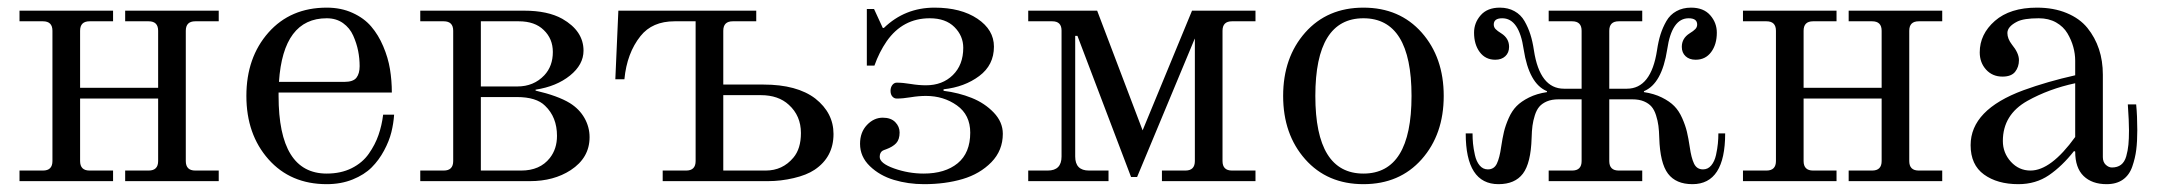

<svg xmlns="http://www.w3.org/2000/svg" viewBox="-20 -467 5561 495"><path d="M30.3 0V-27.3H90.8Q115.2 -27.3 115.2 -51.8V-387.7Q115.2 -412.1 90.8 -412.1H30.3V-439.5H271.5V-412.1H210.9Q186.5 -412.1 186.5 -387.7V-240.7H387.7V-387.7Q387.7 -412.1 363.3 -412.1H302.7V-439.5H543.9V-412.1H483.4Q459 -412.1 459 -387.7V-51.8Q459 -27.3 483.4 -27.3H543.9V0H302.7V-27.3H363.3Q387.7 -27.3 387.7 -51.8V-212.9H186.5V-51.8Q186.5 -27.3 210.9 -27.3H271.5V0Z M822.3 -447.3Q859.4 -447.3 888.9 -433.8Q918.5 -420.4 937 -398.7Q955.6 -377 968 -347.7Q980.5 -318.4 985.4 -288.8Q990.2 -259.3 990.2 -228.5H698.2V-219.7Q698.2 -19.5 822.3 -19.5Q858.9 -19.5 886.7 -33.4Q914.6 -47.4 930.9 -70.8Q947.3 -94.2 955.8 -118.9Q964.4 -143.6 967.8 -171.4H996.1Q994.6 -148.9 989 -126.2Q983.4 -103.5 970.2 -78.9Q957 -54.2 938.2 -35.4Q919.4 -16.6 889.4 -4.4Q859.4 7.8 822.3 7.8Q729 7.8 672.1 -56.4Q615.2 -120.6 615.2 -219.7Q615.2 -318.8 672.1 -383.1Q729 -447.3 822.3 -447.3ZM699.2 -255.9H867.7Q890.6 -255.9 898.9 -266.6Q907.2 -277.3 907.2 -296.4Q907.2 -316.4 903.3 -335.9Q899.4 -355.5 890.6 -375.2Q881.8 -395 864.3 -407.5Q846.7 -419.9 822.3 -419.9Q710 -419.9 699.2 -255.9Z M1063.5 0V-27.3H1124Q1148.4 -27.3 1148.4 -51.8V-387.7Q1148.4 -412.1 1124 -412.1H1063.5V-439.5H1331.1Q1392.1 -439.5 1429.7 -418.5Q1484.4 -387.2 1484.4 -336.4Q1484.4 -300.3 1449.5 -272.2Q1414.6 -244.1 1360.8 -235.8V-233.4Q1418 -220.2 1449.2 -201.2Q1473.6 -186 1486.8 -162.8Q1500 -139.6 1500 -113.3Q1500 -60.1 1451.2 -28.3Q1407.7 0 1346.2 0ZM1219.7 -27.3H1323.7Q1372.1 -27.3 1397.5 -59.6Q1416 -83 1416 -116.7Q1416 -165 1385.3 -194.3Q1362.8 -216.8 1312.5 -216.8H1219.7ZM1219.7 -244.1H1314Q1356 -244.1 1383.3 -272.9Q1405.3 -296.4 1405.3 -333Q1405.3 -367.2 1381.8 -389.6Q1358.9 -412.1 1317.4 -412.1H1219.7Z M1566.4 -262.7 1574.2 -439.5H1929.7V-412.1H1869.1Q1844.7 -412.1 1844.7 -387.7V-249H1948.2Q2034.7 -249 2082 -212.9Q2128.9 -175.8 2128.9 -121.6Q2128.9 -62 2080.1 -29.3Q2059.6 -15.6 2026.1 -7.8Q1992.7 0 1960 0H1688.5V-27.3H1749Q1773.4 -27.3 1773.4 -51.8V-412.1H1719.2Q1661.6 -412.1 1631.3 -374Q1596.2 -330.1 1589.8 -262.7ZM1844.7 -27.3H1954.1Q1997.6 -27.3 2025.4 -60.5Q2044.9 -83.5 2044.9 -124Q2044.9 -168.5 2013.7 -196.8Q1986.8 -221.7 1941.4 -221.7H1844.7Z M2197.3 -96.2Q2197.3 -126 2215.1 -144.8Q2232.9 -163.6 2255.9 -163.6Q2276.9 -163.6 2288.1 -152.1Q2299.3 -140.6 2299.3 -125.5Q2299.3 -107.4 2290.5 -97.9Q2281.7 -88.4 2264.2 -82Q2258.3 -80.1 2255.4 -78.4Q2252.4 -76.7 2250.2 -72.8Q2248 -68.8 2248 -62.5Q2248 -45.9 2285.2 -32.7Q2322.3 -19.5 2361.3 -19.5Q2416.5 -19.5 2449 -46.1Q2481.4 -72.8 2481.4 -125Q2481.4 -170.9 2447 -195.3Q2412.6 -219.7 2367.2 -219.7Q2348.6 -219.7 2328.1 -216.3Q2307.6 -212.9 2292 -212.9Q2285.2 -212.9 2280.5 -218.3Q2275.9 -223.6 2275.9 -232.9Q2275.9 -241.7 2280.5 -247.8Q2285.2 -253.9 2292 -253.9Q2307.6 -253.9 2328.1 -250.5Q2348.6 -247.1 2367.2 -247.1Q2409.7 -247.1 2436.5 -273.4Q2463.4 -299.8 2463.4 -343.8Q2463.4 -374.5 2440.7 -397.2Q2418 -419.9 2377 -419.9Q2307.6 -419.9 2266.1 -360.8Q2246.6 -332.5 2234.4 -297.9H2214.8V-443.8H2233.4L2255.9 -395H2258.8Q2313 -447.3 2389.2 -447.3Q2457.5 -447.3 2500 -418.7Q2542.5 -390.1 2542.5 -346.7Q2542.5 -299.3 2504.6 -271Q2466.8 -242.7 2412.6 -236.8V-232.9Q2451.7 -228 2485.1 -214.6Q2518.6 -201.2 2542 -176.8Q2565.4 -152.3 2565.4 -122.1Q2565.4 -79.1 2535.9 -48.8Q2506.3 -18.6 2461.7 -5.4Q2417 7.8 2362.3 7.8Q2321.3 7.8 2284.7 -3.2Q2248 -14.2 2222.7 -38.6Q2197.3 -63 2197.3 -96.2Z M2630.9 0V-27.3H2681.2Q2716.8 -27.3 2716.8 -63.5V-388.2Q2716.8 -412.1 2692.9 -412.1H2630.9V-439.5H2808.6L2925.8 -130.9L3053.2 -439.5H3216.8V-412.1H3156.2Q3131.8 -412.1 3131.8 -387.7V-51.8Q3131.8 -27.3 3156.2 -27.3H3216.8V0H2975.6V-27.3H3036.1Q3060.5 -27.3 3060.5 -51.8V-367.2H3060.1L2911.6 -10.7H2896L2757.8 -374.5H2752V-63.5Q2752 -27.3 2787.6 -27.3H2837.9V0Z M3345 -56.4Q3288.1 -120.6 3288.1 -219.7Q3288.1 -318.8 3345 -383.1Q3401.9 -447.3 3495.1 -447.3Q3588.4 -447.3 3645.3 -383.1Q3702.1 -318.8 3702.1 -219.7Q3702.1 -120.6 3645.3 -56.4Q3588.4 7.8 3495.1 7.8Q3401.9 7.8 3345 -56.4ZM3495.1 -419.9Q3371.1 -419.9 3371.1 -219.7Q3371.1 -19.5 3495.1 -19.5Q3619.1 -19.5 3619.1 -219.7Q3619.1 -419.9 3495.1 -419.9Z M3758.8 -123H3776.4Q3776.4 -109.9 3777.6 -96.9Q3778.8 -84 3782.5 -67.4Q3786.1 -50.8 3794.7 -40.5Q3803.2 -30.3 3815.9 -30.3Q3832 -30.3 3839.1 -45.2Q3846.2 -60.1 3850.1 -87.9Q3853.5 -110.8 3857.4 -127.2Q3861.3 -143.6 3869.6 -162.4Q3877.9 -181.2 3889.9 -193.4Q3901.9 -205.6 3921.9 -215.6Q3941.9 -225.6 3968.3 -229.5V-231.9Q3921.9 -251 3908.2 -339.8Q3896.5 -419.9 3853 -419.9Q3831.1 -419.9 3831.1 -403.8Q3831.1 -397 3835.7 -392.1Q3840.3 -387.2 3850.6 -380.9Q3870.6 -368.2 3870.6 -346.2Q3870.6 -331.1 3860.8 -322Q3851.1 -313 3835 -313Q3809.6 -313 3794.9 -332.8Q3780.3 -352.5 3780.3 -382.8Q3780.3 -408.2 3797.4 -427.7Q3814.5 -447.3 3846.7 -447.3Q3868.2 -447.3 3884.5 -438.2Q3900.9 -429.2 3910.4 -412.6Q3919.9 -396 3925.5 -378.2Q3931.2 -360.4 3934.6 -337.4Q3949.7 -238.3 4012.2 -238.3H4057.6V-387.7Q4057.6 -412.1 4033.2 -412.1H3972.7V-439.5H4213.9V-412.1H4153.3Q4128.9 -412.1 4128.9 -387.7V-238.3H4174.3Q4236.8 -238.3 4252 -337.4Q4255.4 -360.4 4261 -378.2Q4266.6 -396 4276.1 -412.6Q4285.6 -429.2 4302 -438.2Q4318.4 -447.3 4339.8 -447.3Q4372.1 -447.3 4389.2 -427.7Q4406.2 -408.2 4406.2 -382.8Q4406.2 -352.5 4391.6 -332.8Q4377 -313 4351.6 -313Q4335.4 -313 4325.7 -322Q4315.9 -331.1 4315.9 -346.2Q4315.9 -368.2 4335.9 -380.9Q4346.2 -387.2 4350.8 -392.1Q4355.5 -397 4355.5 -403.8Q4355.5 -419.9 4333.5 -419.9Q4290 -419.9 4278.3 -339.8Q4264.6 -251 4218.3 -231.9V-229.5Q4244.6 -225.6 4264.6 -215.6Q4284.7 -205.6 4296.6 -193.4Q4308.6 -181.2 4316.9 -162.4Q4325.2 -143.6 4329.1 -127.2Q4333 -110.8 4336.4 -87.9Q4340.3 -60.1 4347.4 -45.2Q4354.5 -30.3 4370.6 -30.3Q4383.3 -30.3 4391.8 -40.5Q4400.4 -50.8 4404.1 -67.4Q4407.7 -84 4408.9 -96.9Q4410.2 -109.9 4410.2 -123H4427.7Q4427.7 7.8 4343.3 7.8Q4300.8 7.8 4280.3 -19.3Q4259.8 -46.4 4257.8 -111.3Q4257.3 -129.9 4255.6 -142.8Q4253.9 -155.8 4249.5 -169.7Q4245.1 -183.6 4238 -191.9Q4231 -200.2 4218.5 -205.6Q4206.1 -210.9 4188.5 -210.9H4128.9V-51.8Q4128.9 -27.3 4153.3 -27.3H4213.9V0H3972.7V-27.3H4033.2Q4057.6 -27.3 4057.6 -51.8V-210.9H3998Q3980.5 -210.9 3968 -205.6Q3955.6 -200.2 3948.5 -191.9Q3941.4 -183.6 3937 -169.7Q3932.6 -155.8 3930.9 -142.8Q3929.2 -129.9 3928.7 -111.3Q3926.8 -46.4 3906.2 -19.3Q3885.7 7.8 3843.3 7.8Q3758.8 7.8 3758.8 -123Z M4473.6 0V-27.3H4534.2Q4558.6 -27.3 4558.6 -51.8V-387.7Q4558.6 -412.1 4534.2 -412.1H4473.6V-439.5H4714.8V-412.1H4654.3Q4629.9 -412.1 4629.9 -387.7V-240.7H4831.1V-387.7Q4831.1 -412.1 4806.6 -412.1H4746.1V-439.5H4987.3V-412.1H4926.8Q4902.3 -412.1 4902.3 -387.7V-51.8Q4902.3 -27.3 4926.8 -27.3H4987.3V0H4746.1V-27.3H4806.6Q4831.1 -27.3 4831.1 -51.8V-212.9H4629.9V-51.8Q4629.9 -27.3 4654.3 -27.3H4714.8V0Z M5060.5 -92.8Q5060.5 -184.1 5196.8 -234.4Q5258.3 -256.8 5330.1 -272.9V-310.5Q5330.1 -328.1 5325.2 -345.9Q5320.3 -363.8 5310.1 -381.1Q5299.8 -398.4 5280.8 -409.2Q5261.7 -419.9 5236.3 -419.9Q5197.3 -419.9 5180.2 -411.1Q5155.3 -398.4 5155.3 -381.8Q5155.3 -367.2 5167 -352.1Q5185.1 -330.1 5185.1 -312Q5185.1 -294.4 5175.3 -282Q5165.5 -269.5 5142.6 -269.5Q5116.7 -269.5 5100.3 -287.6Q5084 -305.7 5084 -332Q5084 -378.9 5123 -413.1Q5162.1 -447.3 5231.4 -447.3Q5274.9 -447.3 5308.3 -433.3Q5341.8 -419.4 5361.6 -395Q5381.3 -370.6 5391.4 -340.3Q5401.4 -310.1 5401.4 -274.4V-62Q5401.4 -49.3 5408.9 -42.2Q5416.5 -35.2 5424.8 -35.2Q5439 -35.2 5448.2 -42.2Q5457.5 -49.3 5461.7 -64Q5465.8 -78.6 5467.3 -93.8Q5468.8 -108.9 5468.8 -131.3Q5468.8 -153.8 5465.8 -197.8H5487.3Q5490.2 -168 5490.2 -131.3Q5490.2 -102.1 5487.5 -80.8Q5484.9 -59.6 5477.3 -37.6Q5469.7 -15.6 5453.1 -3.9Q5436.5 7.8 5411.1 7.8Q5373.5 7.8 5351.8 -13.2Q5330.1 -34.2 5330.1 -76.2L5327.1 -77.6Q5296.4 -38.6 5262.5 -15.4Q5228.5 7.8 5183.6 7.8Q5129.4 7.8 5095 -17.1Q5060.5 -42 5060.5 -92.8ZM5143.6 -103.5Q5143.6 -72.8 5164.3 -50Q5185.1 -27.3 5214.8 -27.3Q5267.6 -27.3 5330.1 -113.8V-252.4Q5262.2 -237.8 5207 -207Q5143.6 -171.4 5143.6 -103.5Z"/></svg>

Font: Theano Modern
Style: Regular
Weight: 400
Designer: Alexey Kryukov
Version: Version 2.00